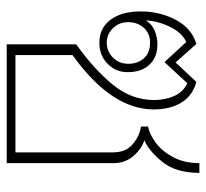

<svg xmlns="http://www.w3.org/2000/svg" viewBox="-41 -573 614 572"><g transform="rotate(90 266.0 -287.0)"><path d="M112 -207Q184 -258 231 -314.5Q278 -371 278 -439Q278 -472 266 -499Q254 -526 228 -538L165 -470L105 -535Q77 -522 59.5 -485.5Q42 -449 41 -415Q53 -434 73 -441.5Q93 -449 112 -449Q151 -449 173 -425Q195 -401 195 -360Q195 -325 170 -300.5Q145 -276 107 -276Q64 -276 39 -309Q14 -342 14 -399Q14 -456 39 -503.5Q64 -551 111 -565L166 -503L224 -565Q265 -554 285.5 -520.5Q306 -487 306 -438Q306 -312 144 -196V-26H434V-316Q434 -355 409.5 -375.5Q385 -396 357 -400V-421Q379 -425 404.5 -443.5Q430 -462 448 -495.5Q466 -529 466 -574H495Q495 -504 462.5 -464Q430 -424 398 -410Q425 -401 445.5 -376.5Q466 -352 466 -319V0H112ZM170 -362Q170 -390 154 -408.5Q138 -427 107 -427Q79 -427 62.5 -408Q46 -389 46 -362Q46 -335 64 -316.5Q82 -298 107 -298Q133 -298 151.5 -316.5Q170 -335 170 -362Z"/></g></svg>

Font: Taviraj Thin
Style: Regular
Weight: 100
Designer: Katatrad Team
Foundry: CadsonDemak
Version: Version 1.030